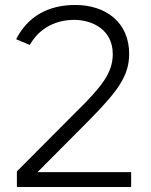

<svg xmlns="http://www.w3.org/2000/svg" viewBox="-20 -753 606 773"><path d="M48 0H508V-60H131L340 -270C455 -387 499 -447 500 -534C501 -663 406 -733 283 -733C173 -733 91 -686 45 -595L100 -572C141 -645 211 -673 279 -673C347 -673 434 -637 434 -535C434 -459 388 -402 284 -300L48 -63Z"/></svg>

Font: United Sans ExtraLight
Style: Regular
Weight: 200
Designer: Pablo Impallari, Rodrigo Fuenzalida (Modified by Dan O. Williams)
Version: Version 1.000;PS 001.000;hotconv 1.0.88;makeotf.lib2.5.64775